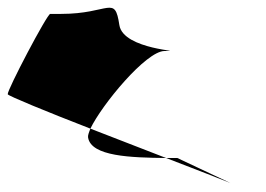

<svg xmlns="http://www.w3.org/2000/svg" viewBox="-27 -514 689 497"><path d="M-7 -270C-6 -266 91 -226 207 -181C236 -242 351 -382 399 -382C461 -382 292 -384 282 -449C270 -529 257 -478 131 -478H103C95 -478 -9 -280 -7 -270ZM201 -158C209 -109 312 -106 403 -105C341 -129 271 -156 207 -181C203 -171 200 -163 201 -158ZM403 -105C484 -74 550 -48 570 -40L432 -105ZM570 -40 576 -37Z"/></svg>

Font: Ampere
Style: SCRevIta
Weight: 400
Version: Version 1